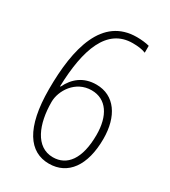

<svg xmlns="http://www.w3.org/2000/svg" viewBox="-180 -815 814 917"><g transform="rotate(30 226.5 -357.0)"><path d="M238 10C342 10 405 -75 405 -223C405 -346 348 -431 247 -431C176 -431 130 -393 103 -337H100C106 -544 157 -689 298 -689C326 -689 351 -686 370 -678V-716C353 -721 325 -724 301 -724C111 -724 61 -525 61 -299C61 -85 130 10 238 10ZM239 -26C144 -26 102 -131 102 -252C102 -314 152 -396 241 -396C323 -396 367 -327 367 -223C367 -89 316 -26 239 -26Z"/></g></svg>

Font: Noto Sans Devanagari Condensed ExtraLight
Style: Regular
Weight: 200
Width: 3
Designer: Jelle Bosma - Monotype Design Team
Foundry: Monotype Imaging Inc.
Version: Version 2.004